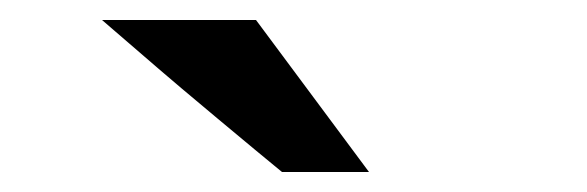

<svg xmlns="http://www.w3.org/2000/svg" viewBox="-20 -700 587 192"><path d="M82 -680H236L349 -528H262Q240 -546 197.5 -581.5Q155 -617 140 -630Z"/></svg>

Font: Coval
Style: Heavy
Weight: 900
Foundry: Context Ltd
Version: Version 001.000